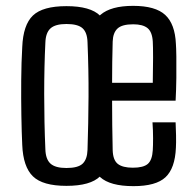

<svg xmlns="http://www.w3.org/2000/svg" viewBox="-20 -628 665 656"><path d="M207 7Q126 7 92.5 -25.5Q59 -58 56 -133Q54 -174 53 -233Q52 -292 52.5 -354.5Q53 -417 56 -467Q59 -543 92.5 -575Q126 -607 207 -607Q289 -607 322 -574.5Q355 -542 358 -467Q360 -421 361 -362.5Q362 -304 361.5 -244Q361 -184 358 -133Q355 -58 322 -25.5Q289 7 207 7ZM207 -54Q247 -54 262.5 -69Q278 -84 279 -116Q282 -207 282.5 -298Q283 -389 279 -484Q278 -517 262 -531.5Q246 -546 207 -546Q169 -546 152.5 -531Q136 -516 135 -482Q131 -402 131 -306Q131 -210 135 -118Q136 -84 152.5 -69Q169 -54 207 -54ZM501 -210H580Q581 -193 581.5 -166Q582 -139 581 -123Q578 -53 545.5 -22.5Q513 8 436 8Q356 8 322 -23Q288 -54 285 -123Q283 -171 282.5 -233.5Q282 -296 282.5 -360Q283 -424 285 -476Q288 -547 323.5 -577.5Q359 -608 435 -608Q511 -608 544.5 -577Q578 -546 581 -478Q582 -467 582.5 -435Q583 -403 582.5 -362Q582 -321 580 -284H363Q363 -243 363.5 -200.5Q364 -158 365 -115Q366 -81 382.5 -68Q399 -55 434 -55Q470 -55 485 -68Q500 -81 502 -115Q503 -130 503 -156Q503 -182 501 -210ZM435 -545Q397 -545 381.5 -530.5Q366 -516 365 -486Q364 -451 363.5 -416.5Q363 -382 363 -345H502Q503 -389 503 -430Q503 -471 502 -486Q500 -519 484 -532Q468 -545 435 -545Z"/></svg>

Font: Big Shoulders Text
Style: Regular
Weight: 400
Designer: Patric King
Foundry: XO Type Co
Version: Version 1.000; ttfautohint (v1.8.2)